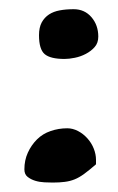

<svg xmlns="http://www.w3.org/2000/svg" viewBox="-20 -466 253 411"><path d="M32.2 -103.5Q32.2 -123 39.6 -139.2Q46.9 -155.3 59.1 -167.5Q71.3 -179.7 88.4 -185.5Q105.5 -191.4 124 -191.4Q135.7 -191.4 147 -185.5Q158.2 -179.7 167 -169.9Q175.8 -160.2 180.7 -147.9Q185.5 -135.7 185.5 -124Q185.5 -123 185.5 -119.1Q185.5 -115.2 185.5 -114.3Q170.9 -101.6 160.2 -93.8Q149.4 -85.9 139.6 -82Q129.9 -78.1 118.7 -76.7Q107.4 -75.2 92.8 -75.2Q85.9 -75.2 75.2 -75.7Q64.5 -76.2 55.2 -79.1Q45.9 -82 39.1 -87.4Q32.2 -92.8 32.2 -103.5ZM63.5 -390.6Q63.5 -407.2 69.3 -418Q75.2 -428.7 85 -435.1Q94.7 -441.4 107.9 -443.8Q121.1 -446.3 137.7 -446.3Q161.1 -446.3 175.8 -429.2Q190.4 -412.1 190.4 -387.7Q190.4 -374 182.6 -365.2Q174.8 -356.4 163.6 -350.6Q152.3 -344.7 140.1 -342.3Q127.9 -339.8 118.2 -339.8Q87.9 -339.8 75.7 -350.1Q63.5 -360.4 63.5 -390.6Z"/></svg>

Font: Swanky and Moo Moo
Style: Regular
Weight: 400
Designer: Kimberly Geswein
Foundry: Kimberly Geswein
Version: Version 1.002 2001